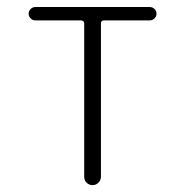

<svg xmlns="http://www.w3.org/2000/svg" viewBox="-20 -540 540 560"><path d="M83 -480.5Q75.2 -480.5 69.3 -486.3Q63.5 -492.2 63.5 -500Q63.5 -507.8 69.3 -513.7Q75.2 -519.5 83 -519.5H417Q424.8 -519.5 430.7 -513.7Q436.5 -507.8 436.5 -500Q436.5 -492.2 430.7 -486.3Q424.8 -480.5 417 -480.5H283.2Q274.4 -480.5 274.4 -471.7V-24.4Q274.4 -14.6 267.1 -7.3Q259.8 0 250 0Q240.2 0 232.9 -6.8Q225.6 -13.7 225.6 -24.4V-471.7Q225.6 -479.5 216.8 -480.5Z"/></svg>

Font: Rounded-X Mgen+ 1mn light
Style: Regular
Weight: 200
Designer: [Source Han Sans]
Ryoko NISHIZUKA  (kana & ideographs); Paul D. Hunt (Latin, Greek & Cyrillic); Wenlong ZHANG  (bopomofo
Version: Version 1.059.20150602